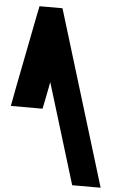

<svg xmlns="http://www.w3.org/2000/svg" viewBox="-226 -850 589 941"><g transform="rotate(5 68.5 -379.0)"><path d="M-3.7 -349 -11.8 -310H-167.8L-148.7 -411L-78.4 -770L-70.3 -809H42.7L64.1 -739L284.2 -19L305.6 51H165.6L144.2 -19L14.6 -443Z"/></g></svg>

Font: Nordica Plus
Style: NordicaClassicRgOpObl
Weight: 500
Version: Version 1.01